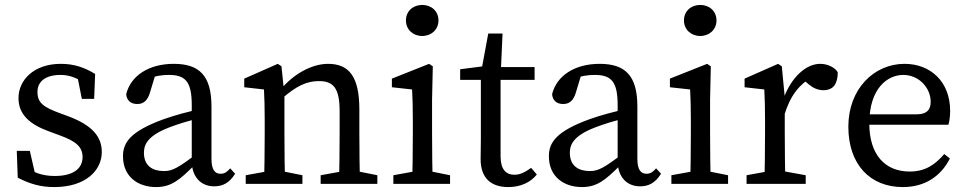

<svg xmlns="http://www.w3.org/2000/svg" viewBox="-20 -746 3925 779"><path d="M200 13C328 13 393 -55 393 -129C393 -191 355 -238 255 -275L225 -286C157 -311 132 -328 132 -373C132 -415 164 -442 226 -442C262 -442 296 -429 328 -404V-430L292 -446L312 -345H362L366 -446C323 -472 281 -487 227 -487C116 -487 55 -420 55 -348C55 -280 103 -241 176 -214L222 -197C285 -174 315 -152 315 -109C315 -63 279 -32 202 -32C152 -32 114 -46 79 -73V-39L128 -16L101 -134H48L52 -25C101 0 144 13 200 13Z M613 13C674 13 708 -15 768 -75H797L783 -125C701 -64 680 -52 645 -52C599 -52 564 -73 564 -126C564 -155 574 -193 664 -228C694 -240 753 -259 798 -268V-304C748 -295 685 -277 643 -262C509 -213 479 -168 479 -112C479 -29 540 13 613 13ZM849 10C883 10 910 -3 934 -41L914 -63C903 -50 892 -41 875 -41C852 -41 838 -57 838 -102V-314C838 -440 788 -487 685 -487C585 -487 511 -440 492 -364C494 -339 510 -324 537 -324C564 -324 579 -340 588 -369L614 -455L574 -424C611 -439 641 -442 664 -442C730 -442 758 -418 758 -320V-92C758 -30 794 10 849 10Z M977 0H1207V-35L1107 -55H1087L977 -35V0ZM1051 0H1137C1135 -45 1134 -148 1134 -210V-361L1122 -477L1107 -487L971 -427V-392L1051 -383C1053 -343 1054 -312 1054 -257V-210C1054 -148 1053 -45 1051 0ZM1281 0H1511V-35L1411 -55H1391L1281 -35V0ZM1355 0H1441C1439 -45 1438 -146 1438 -210V-302C1438 -434 1397 -487 1311 -487C1243 -487 1168 -443 1120 -384H1113L1126 -348C1183 -397 1224 -417 1274 -417C1334 -417 1358 -387 1358 -294V-210C1358 -146 1357 -45 1355 0Z M1576 0H1806V-35L1706 -55H1686L1576 -35V0ZM1652 0H1736C1734 -45 1733 -148 1733 -210V-342L1736 -477L1721 -487L1570 -427V-392L1652 -383C1654 -343 1655 -312 1655 -257V-210C1655 -148 1654 -45 1652 0ZM1693 -600C1730 -600 1759 -626 1759 -663C1759 -701 1730 -726 1693 -726C1656 -726 1627 -701 1627 -663C1627 -626 1656 -600 1693 -600Z M2042 13C2092 13 2133 -6 2158 -38L2135 -65C2109 -46 2089 -37 2067 -37C2033 -37 2011 -59 2011 -111V-435L2012 -455L2019 -610H1961L1931 -448L1971 -481L1847 -465V-422H1931V-184C1931 -145 1930 -124 1930 -100C1930 -23 1973 13 2042 13ZM1971 -422H2149V-474H1971V-422Z M2341 13C2402 13 2436 -15 2496 -75H2525L2511 -125C2429 -64 2408 -52 2373 -52C2327 -52 2292 -73 2292 -126C2292 -155 2302 -193 2392 -228C2422 -240 2481 -259 2526 -268V-304C2476 -295 2413 -277 2371 -262C2237 -213 2207 -168 2207 -112C2207 -29 2268 13 2341 13ZM2577 10C2611 10 2638 -3 2662 -41L2642 -63C2631 -50 2620 -41 2603 -41C2580 -41 2566 -57 2566 -102V-314C2566 -440 2516 -487 2413 -487C2313 -487 2239 -440 2220 -364C2222 -339 2238 -324 2265 -324C2292 -324 2307 -340 2316 -369L2342 -455L2302 -424C2339 -439 2369 -442 2392 -442C2458 -442 2486 -418 2486 -320V-92C2486 -30 2522 10 2577 10Z M2704 0H2934V-35L2834 -55H2814L2704 -35V0ZM2780 0H2864C2862 -45 2861 -148 2861 -210V-342L2864 -477L2849 -487L2698 -427V-392L2780 -383C2782 -343 2783 -312 2783 -257V-210C2783 -148 2782 -45 2780 0ZM2821 -600C2858 -600 2887 -626 2887 -663C2887 -701 2858 -726 2821 -726C2784 -726 2755 -701 2755 -663C2755 -626 2784 -600 2821 -600Z M3009 0H3249V-35L3139 -55H3119L3009 -35V0ZM3081 0H3167C3165 -45 3164 -148 3164 -210V-352L3152 -477L3137 -487L3001 -427V-392L3081 -383C3083 -343 3084 -312 3084 -257V-210C3084 -148 3083 -45 3081 0ZM3162 -278C3185 -355 3221 -405 3283 -437L3234 -427L3261 -404C3279 -389 3298 -380 3321 -380C3361 -380 3379 -406 3379 -453C3367 -473 3337 -487 3308 -487C3251 -487 3191 -434 3159 -346H3149L3162 -278Z M3643 13C3734 13 3798 -32 3834 -103L3811 -121C3775 -79 3735 -50 3671 -50C3571 -50 3507 -118 3507 -245C3507 -388 3581 -442 3645 -442C3708 -442 3756 -390 3756 -333C3756 -305 3745 -282 3697 -282H3459V-240H3828C3832 -253 3835 -273 3835 -296C3835 -417 3753 -487 3650 -487C3526 -487 3422 -385 3422 -232C3422 -80 3509 13 3643 13Z"/></svg>

Font: Source Serif Variable
Style: Regular
Weight: 389
Designer: Frank Grießhammer
Foundry: Adobe Systems Incorporated
Version: Version 3.001;hotconv 1.0.111;makeotfexe 2.5.65597